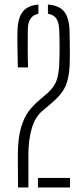

<svg xmlns="http://www.w3.org/2000/svg" viewBox="-20 -825 371 845"><path d="M59.5 0Q59 -39 58.8 -73.2Q58.5 -107.5 58.5 -144Q59 -218 72.5 -263.5Q86 -309 107 -336.2Q128 -363.5 152 -383.5L190 -416Q221 -445 229.8 -473.2Q238.5 -501.5 240.5 -536.5Q244 -617 240.5 -697.5Q238.5 -728 227.5 -744Q216.5 -760 191 -764.5V-805Q240.5 -801 262 -774.5Q283.5 -748 286 -693Q286.5 -671 287 -641.5Q287.5 -612 287.5 -583.8Q287.5 -555.5 286.5 -537Q284 -491.5 274.2 -462Q264.5 -432.5 246.5 -410.8Q228.5 -389 201.5 -366.5L164 -335Q133.5 -307.5 119.2 -257.8Q105 -208 105 -144V0ZM58.5 -528.5Q57.5 -572.5 56.8 -615.2Q56 -658 57 -692Q59 -747 80.5 -774Q102 -801 149 -805V-764.5Q104 -756 102.5 -697.5Q102 -655.5 102 -613Q102 -570.5 103.5 -528.5ZM147 0V-42H288V0Z"/></svg>

Font: Big Shoulders Stencil Display Light
Style: Regular
Weight: 300
Designer: Patric King
Foundry: XO Type Co
Version: Version 1.000